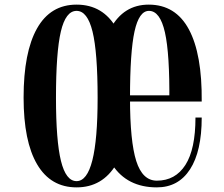

<svg xmlns="http://www.w3.org/2000/svg" viewBox="-20 -790 970 830"><path d="M825 -282Q825 -145 781.5 -77Q738 -9 658 -9Q596 -9 569 -94Q542 -179 542 -367Q542 -565 561.5 -654Q581 -743 624 -743Q672 -743 693 -650Q714 -557 712 -351H852Q854 -556 796.5 -663Q739 -770 623 -770Q514 -770 458 -667Q402 -564 402 -368Q402 20 658 20Q751 20 801.5 -58Q852 -136 852 -282ZM738 -378H518L520 -351H738ZM311 -770Q198 -770 140 -667Q82 -564 82 -368Q82 -179 140.5 -79.5Q199 20 311 20Q423 20 482.5 -80Q542 -180 542 -368Q542 -564 484 -667Q426 -770 311 -770ZM402 -367Q402 -7 311 -7Q265 -7 243.5 -94.5Q222 -182 222 -367Q222 -564 243 -653.5Q264 -743 311 -743Q358 -743 380 -653.5Q402 -564 402 -367Z"/></svg>

Font: Solide Mirage
Style: Etroit
Weight: 400
Designer: Jérémy Landes
Foundry: Velvetyne Type Foundry
Version: Version 1.1